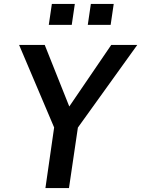

<svg xmlns="http://www.w3.org/2000/svg" viewBox="-20 -950 714 970"><path d="M209.5 0 253.5 -306 76.5 -723H206L330 -412L542 -723H673.5L373.5 -305.5L328.5 0ZM423.5 -824.5 439 -930H554.5L539 -824.5ZM226.5 -824.5 242 -930H358L342.5 -824.5Z"/></svg>

Font: Public Sans Thin SemiBold
Style: Italic
Weight: 600
Italic angle: -8°
Version: Version 2.001